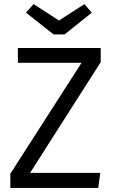

<svg xmlns="http://www.w3.org/2000/svg" viewBox="-20 -924 561 944"><path d="M395 -903.8 431.2 -861.8 297.9 -754.9H243.2L107.9 -861.8L145 -903.8L270 -823.2ZM475.1 -688V-618.2L127.9 -74.2H473.1L462.9 0H30.8V-69.8L380.9 -615.2H67.9V-688Z"/></svg>

Font: Fira Sans Book
Style: Regular
Weight: 350
Designer: Carrois Corporate & Edenspiekermann AG
Foundry: Carrois Corporate GbR & Edenspiekermann AG
Version: Version 4.203;PS 004.203;hotconv 1.0.88;makeotf.lib2.5.64775